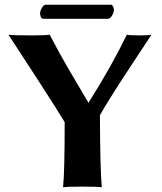

<svg xmlns="http://www.w3.org/2000/svg" viewBox="-20 -796 693 819"><path d="M439.9 -715.8C446.5 -715.8 452.4 -720.3 457.8 -729.2C463.1 -738.2 465.8 -746.4 465.8 -753.9C465.8 -758.8 464.6 -763.7 462.2 -768.6C459.7 -773.4 456.4 -775.9 452.1 -775.9H175.8C169.6 -775.9 163.9 -771.4 158.7 -762.5C153.5 -753.5 150.9 -745.6 150.9 -738.8C150.9 -733.2 152.1 -728 154.5 -723.1C157 -718.3 160.8 -715.8 166 -715.8ZM406.2 -304.2C416.3 -322.4 429.4 -344.4 445.3 -370.1L487.8 -437.5L552.7 -536.6L626 -647.9C617.2 -646 601.6 -645 579.1 -645C548.5 -645 529.1 -646 521 -647.9C478 -559.1 423.5 -462.2 357.4 -357.4L314.9 -429.7L270.5 -504.9L232.4 -572.3L191.9 -647.9C180.5 -646 154.5 -645 113.8 -645C60.1 -645 27.5 -646 16.1 -647.9L143.6 -452.1C201.5 -362.6 238.9 -303.5 255.9 -274.9C255.9 -133 253.6 -40.4 249 2.9C259.8 1 287.1 0 331.1 0C375.7 0 403.3 1 414.1 2.9C409.5 -48.5 406.9 -150.9 406.2 -304.2Z"/></svg>

Font: Linux Biolinum G
Style: Bold
Weight: 700
Designer: Philipp H. Poll
Foundry: Philipp H. Poll
Version: Version 1.1.0